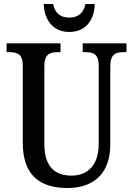

<svg xmlns="http://www.w3.org/2000/svg" viewBox="-20 -931 666 961"><path d="M327 -771C413 -771 453 -836 454 -911H408C398 -863 368 -843 327 -843C285 -843 255 -863 246 -911H199C201 -836 242 -771 327 -771ZM317 10C460 10 532 -74 532 -207V-600C532 -661 560 -670 599 -670H613V-714H394V-670H407C446 -670 474 -661 474 -604V-209C474 -116 428 -52 339 -52C257 -52 202 -94 202 -210V-600C202 -661 231 -670 270 -670H283V-714H13V-670H27C65 -670 94 -661 94 -604V-216C94 -53 181 10 317 10Z"/></svg>

Font: Noto Serif Myanmar Condensed Medium
Style: Regular
Weight: 500
Width: 3
Designer: Ben Mitchell and the Monotype Design Team
Foundry: Monotype Imaging Inc.
Version: Version 2.106